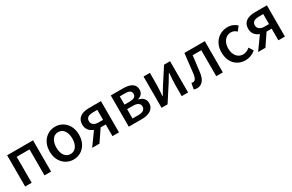

<svg xmlns="http://www.w3.org/2000/svg" viewBox="147 -1741 4462 2933"><g transform="rotate(-30 2377.5 -275.0)"><path d="M87 0H202V-458H428V0H544V-551H87Z M938 14C1074 14 1196 -92 1196 -275C1196 -458 1074 -564 938 -564C801 -564 678 -458 678 -275C678 -92 801 14 938 14ZM938 -82C851 -82 797 -158 797 -275C797 -391 851 -469 938 -469C1024 -469 1078 -391 1078 -275C1078 -158 1024 -82 938 -82Z M1552 -287C1474 -287 1429 -320 1429 -378C1429 -437 1474 -463 1552 -463H1627V-287ZM1269 0H1398L1537 -206H1538H1627V0H1742V-551H1534C1410 -551 1315 -507 1315 -381C1315 -298 1365 -248 1430 -224Z M1915 0H2144C2270 0 2365 -47 2365 -158C2365 -235 2314 -273 2250 -288V-293C2309 -310 2342 -353 2342 -409C2342 -512 2254 -551 2133 -551H1915ZM2027 -325V-470H2124C2199 -470 2230 -444 2230 -397C2230 -353 2198 -325 2119 -325ZM2027 -80V-245H2129C2211 -245 2251 -214 2251 -165C2251 -112 2214 -80 2134 -80Z M2493 0H2599L2786 -289C2806 -321 2836 -372 2856 -406H2861C2856 -335 2849 -262 2849 -205V0H2961V-551H2855L2668 -262C2649 -229 2618 -178 2598 -145H2594C2598 -215 2605 -288 2605 -345V-551H2493Z M3113 14C3202 14 3254 -50 3271 -172C3284 -268 3294 -363 3306 -458H3458V0H3574V-551H3214C3201 -435 3188 -318 3174 -203C3164 -128 3140 -97 3104 -97C3094 -97 3086 -99 3078 -101L3058 4C3075 10 3091 14 3113 14Z M3971 14C4034 14 4099 -10 4150 -55L4102 -132C4069 -103 4028 -82 3982 -82C3891 -82 3827 -158 3827 -275C3827 -391 3893 -469 3986 -469C4023 -469 4054 -452 4084 -426L4141 -501C4101 -536 4050 -564 3980 -564C3835 -564 3708 -458 3708 -275C3708 -92 3822 14 3971 14Z M4479 -287C4401 -287 4356 -320 4356 -378C4356 -437 4401 -463 4479 -463H4554V-287ZM4196 0H4325L4464 -206H4465H4554V0H4669V-551H4461C4337 -551 4242 -507 4242 -381C4242 -298 4292 -248 4357 -224Z"/></g></svg>

Font: Noto Sans JP Medium
Style: Regular
Weight: 500
Designer: Ryoko NISHIZUKA 西塚涼子 (kana, bopomofo & ideographs); Paul D. Hunt (Latin, Greek & Cyrillic); Sandoll Communications 산돌커뮤니
Foundry: Adobe
Version: Version 2.004;hotconv 1.0.118;makeotfexe 2.5.65603